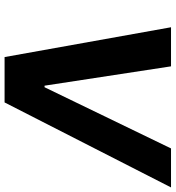

<svg xmlns="http://www.w3.org/2000/svg" viewBox="16 -783 767 839"><g transform="rotate(90 399.5 -363.5)"><path d="M269.9 -727.3 354.4 -174.7H361.2L628.6 -727.3H799L427.6 0H229.4L99.1 -727.3Z"/></g></svg>

Font: Inter UI
Style: Bold Italic
Weight: 700
Italic angle: 9.39999°
Designer: Rasmus Andersson
Foundry: rsms
Version: 3.2;8d6f07862